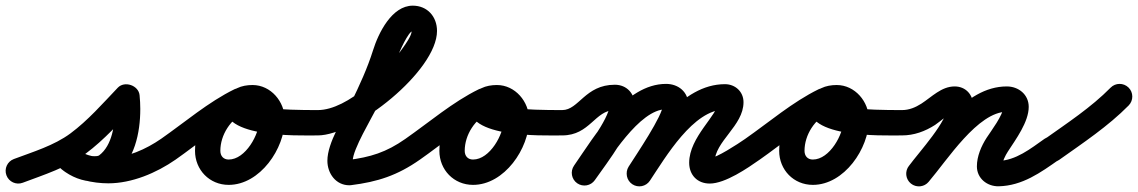

<svg xmlns="http://www.w3.org/2000/svg" viewBox="-65 -607 4042 682"><path d="M15.8 42.1C15.8 42.1 15.8 42.1 15.8 42.1C91.8 13.6 173.1 -12.1 238.8 -60.9C305.3 -110.2 361.4 -173.7 418.5 -233.4C430.6 -246 410.4 -261.3 387.6 -269.2C364.9 -277.1 339.5 -277.4 341.2 -260C342.5 -246.7 343.3 -233.5 343.3 -220C343.3 -165.5 334 -90.3 287 -55C283.6 -52.4 275.1 -52.1 270.8 -52.1C249.2 -52.1 227.7 -61.9 211 -75.2C187.7 -93.7 162.1 -85.7 148 -68.3C134 -51 131.4 -24.2 154.4 -5.3C197.6 30.4 265.1 44.2 319.8 44.2C403.5 44.2 490.6 7.3 558.7 -40C579.1 -54.2 584.1 -82.3 570 -102.7C555.8 -123.1 527.7 -128.1 507.3 -114C454.5 -77.3 384.9 -45.8 319.8 -45.8C286.9 -45.8 238 -52.9 211.6 -74.7C188.7 -93.6 162.9 -85.4 148.7 -67.8C134.4 -50.2 131.7 -23.3 155 -4.8C187.6 21.2 228.8 37.9 270.8 37.9C295.5 37.9 321 32 341 17C413 -37 433.3 -134.9 433.3 -220C433.3 -236.5 432.4 -252.6 430.8 -268.9C429.1 -286.3 415.8 -299.3 399.9 -304.8C384 -310.2 365.6 -308.2 353.5 -295.6C300 -239.6 247.5 -179.3 185.2 -133.1C126.7 -89.8 51.9 -67.6 -15.8 -42.1C-39.1 -33.4 -50.9 -7.4 -42.1 15.8C-33.4 39.1 -7.4 50.9 15.8 42.1Z M496.1 -51.2C510.3 -30.9 538.4 -25.9 558.8 -40.1C639 -96.1 719.5 -166.2 807.1 -209C829.5 -219.9 838.7 -246.9 827.8 -269.2C816.9 -291.6 789.9 -300.8 767.6 -289.9C767.6 -289.9 767.6 -289.9 767.6 -289.9C675.3 -244.8 591.6 -172.8 507.2 -113.9C486.9 -99.7 481.9 -71.6 496.1 -51.2ZM768.4 -290.3C768.4 -290.3 768.4 -290.3 768.4 -290.3C685 -251.6 627.7 -163.2 627.7 -71.2C627.7 -3.7 679.1 49.7 747.2 49.7C858.9 49.7 946.6 -79.7 946.6 -182.5C946.6 -245.6 897.2 -305 832 -305C794.1 -305 754.3 -292.3 740.5 -252.9C740.5 -252.9 740.6 -252.9 740.6 -253C740.6 -253.1 740.6 -253.1 740.6 -253.1C690.9 -113.8 996.8 -126.1 1064 -126C1088.8 -126 1109 -146.1 1109 -171C1109 -195.8 1088.9 -216 1064 -216C1064 -216 1064 -216 1064 -216C1000.8 -216.1 935.6 -216.3 873 -226.3C854.9 -229.2 837.4 -232.7 821.1 -241.2C821.2 -241 821.4 -240.9 821.5 -240.7C824.9 -235.9 826.2 -231.9 826 -225.8C825.8 -224.8 825.6 -223.8 825.4 -222.9C825.4 -222.8 825.4 -222.8 825.4 -222.9C825.4 -222.9 825.4 -223.1 825.5 -223.1C826.6 -226.3 822.3 -217 819.7 -214.8C815.5 -211.4 828 -215 832 -215C846.7 -215 856.6 -195.5 856.6 -182.5C856.6 -130.4 807.3 -40.3 747.2 -40.3C728.7 -40.3 717.7 -53 717.7 -71.2C717.7 -128.3 754.5 -184.6 806.3 -208.6C828.8 -219.1 838.7 -245.8 828.2 -268.4C817.7 -290.9 791 -300.8 768.4 -290.3Z M1019 -171C1019 -146.1 1039.2 -126 1064 -126C1198.4 -126.1 1487.3 -355.2 1487.3 -497.1C1487.3 -547.9 1453 -586.9 1401.2 -586.9C1326.8 -586.9 1279.2 -489.7 1260.1 -428.5C1240 -364.5 1211.8 -303.3 1182.4 -243.2C1154.4 -186.3 1097.9 -100.6 1097.9 -36C1097.9 9.1 1128 51.1 1175.8 51.1C1175.9 51.1 1177.2 51 1178.6 50.9C1180 50.9 1181.3 50.8 1181.4 50.8C1276.3 38.9 1346.5 16.3 1426.9 -40.2C1447.2 -54.5 1452.1 -82.6 1437.8 -102.9C1423.5 -123.2 1395.4 -128.1 1375.1 -113.8C1306.7 -65.7 1250.3 -48.5 1170.2 -38.5C1170.2 -38.5 1171.6 -38.6 1173 -38.7C1174.4 -38.8 1175.9 -38.9 1175.8 -38.9C1173.8 -38.9 1179.9 -38.7 1181.8 -37.9C1188 -35.3 1187.9 -27.8 1187.9 -36C1187.9 -76.3 1255.6 -187.6 1274.2 -226.4C1301.5 -283.2 1327.1 -341.3 1345.9 -401.5C1351.5 -419.4 1386.3 -496.9 1401.2 -496.9C1403.6 -496.9 1400.7 -497.4 1399.5 -498.5C1395.2 -502.2 1397.3 -504.2 1397.3 -497.1C1397.3 -480.5 1376 -451.2 1367.2 -438.5C1309.8 -356.1 1172.2 -216.1 1064 -216C1039.1 -216 1019 -195.8 1019 -171Z M1364.1 -51.2C1378.3 -30.9 1406.4 -25.9 1426.8 -40.1C1507 -96.1 1587.5 -166.2 1675.1 -209C1697.5 -219.9 1706.7 -246.9 1695.8 -269.2C1684.9 -291.6 1657.9 -300.8 1635.6 -289.9C1635.6 -289.9 1635.6 -289.9 1635.6 -289.9C1543.3 -244.8 1459.6 -172.8 1375.2 -113.9C1354.9 -99.7 1349.9 -71.6 1364.1 -51.2ZM1636.4 -290.3C1636.4 -290.3 1636.4 -290.3 1636.4 -290.3C1553 -251.6 1495.7 -163.2 1495.7 -71.2C1495.7 -3.7 1547.1 49.7 1615.2 49.7C1726.9 49.7 1814.6 -79.7 1814.6 -182.5C1814.6 -245.6 1765.2 -305 1700 -305C1662.1 -305 1622.3 -292.3 1608.5 -252.9C1608.5 -252.9 1608.6 -252.9 1608.6 -253C1608.6 -253.1 1608.6 -253.1 1608.6 -253.1C1558.9 -113.8 1864.8 -126.1 1932 -126C1956.8 -126 1977 -146.1 1977 -171C1977 -195.8 1956.9 -216 1932 -216C1932 -216 1932 -216 1932 -216C1868.8 -216.1 1803.6 -216.3 1741 -226.3C1722.9 -229.2 1705.4 -232.7 1689.1 -241.2C1689.2 -241 1689.4 -240.9 1689.5 -240.7C1692.9 -235.9 1694.2 -231.9 1694 -225.8C1693.8 -224.8 1693.6 -223.8 1693.4 -222.9C1693.4 -222.8 1693.4 -222.8 1693.4 -222.9C1693.4 -222.9 1693.4 -223.1 1693.5 -223.1C1694.6 -226.3 1690.3 -217 1687.7 -214.8C1683.5 -211.4 1696 -215 1700 -215C1714.7 -215 1724.6 -195.5 1724.6 -182.5C1724.6 -130.4 1675.3 -40.3 1615.2 -40.3C1596.7 -40.3 1585.7 -53 1585.7 -71.2C1585.7 -128.3 1622.5 -184.6 1674.3 -208.6C1696.8 -219.1 1706.7 -245.8 1696.2 -268.4C1685.7 -290.9 1659 -300.8 1636.4 -290.3Z M1887 -171C1887 -146.1 1907.1 -126 1932 -126C2030.8 -126 2048.1 -216 2119 -216C2119.3 -216 2118.4 -216 2118.1 -216.1C2112.1 -217 2106.5 -221 2103.1 -225.9C2102.2 -227.2 2100 -233.8 2100 -232C2100 -186.3 2004.4 -62.1 1974.1 -18.8C1959.9 1.6 1964.8 29.6 1985.2 43.9C2005.6 58.1 2033.6 53.2 2047.9 32.8C2092.8 -31.4 2190 -154.9 2190 -232C2190 -273.8 2162 -306 2119 -306C2013.2 -306 1991.1 -216 1932 -216C1907.1 -216 1887 -195.9 1887 -171ZM1985.3 44C2005.7 58.1 2033.8 53.1 2048 32.7C2099.3 -41.2 2206.1 -219 2301 -219C2303.8 -219 2293.7 -224.5 2291.4 -229.7C2290.6 -231.4 2290 -236.8 2290 -235C2290 -197.2 2195.1 -58 2167.9 -15C2154.7 6 2161 33.8 2182 47.1C2203 60.3 2230.8 54 2244.1 33C2244.1 33 2244.1 33 2244.1 33C2285.3 -32.4 2380 -160.8 2380 -235C2380 -280.5 2344.5 -309 2301 -309C2155.1 -309 2048 -125.2 1974 -18.7C1959.9 1.7 1964.9 29.8 1985.3 44ZM2243.4 35C2243.4 35 2243.4 35 2243.4 35C2299.2 -48.6 2397.7 -218 2510 -218C2510.5 -218 2508.9 -218 2508.4 -218.1C2507.4 -218.3 2506.4 -218.5 2505.4 -218.8C2503.2 -219.5 2501.1 -220.4 2499.1 -221.6C2491.9 -226.2 2486.5 -234.2 2486 -242.8C2486 -243.2 2486 -243.6 2486 -244C2486 -199.2 2383 -120.4 2383 -29C2383 14.5 2412 45 2456 45C2511.3 45 2590.9 -10 2633.9 -40.2C2654.2 -54.5 2659.1 -82.5 2644.8 -102.9C2630.5 -123.2 2602.5 -128.1 2582.1 -113.8C2582.1 -113.8 2582.1 -113.8 2582.1 -113.8C2555.7 -95.3 2478.3 -45 2456 -45C2454.6 -45 2468.7 -42.4 2472.7 -29.2C2472.9 -28.5 2473 -28.6 2473 -29C2473 -105.3 2576 -159.4 2576 -244C2576 -281.3 2546.8 -308 2510 -308C2354.6 -308 2244.9 -129.5 2168.6 -15C2154.8 5.7 2160.4 33.7 2181 47.4C2201.7 61.2 2229.7 55.6 2243.4 35Z M2571.1 -51.2C2585.3 -30.9 2613.4 -25.9 2633.8 -40.1C2714 -96.1 2794.5 -166.2 2882.1 -209C2904.5 -219.9 2913.7 -246.9 2902.8 -269.2C2891.9 -291.6 2864.9 -300.8 2842.6 -289.9C2842.6 -289.9 2842.6 -289.9 2842.6 -289.9C2750.3 -244.8 2666.6 -172.8 2582.2 -113.9C2561.9 -99.7 2556.9 -71.6 2571.1 -51.2ZM2843.4 -290.3C2843.4 -290.3 2843.4 -290.3 2843.4 -290.3C2760 -251.6 2702.7 -163.2 2702.7 -71.2C2702.7 -3.7 2754.1 49.7 2822.2 49.7C2933.9 49.7 3021.6 -79.7 3021.6 -182.5C3021.6 -245.6 2972.2 -305 2907 -305C2869.1 -305 2829.3 -292.3 2815.5 -252.9C2815.5 -252.9 2815.6 -252.9 2815.6 -253C2815.6 -253.1 2815.6 -253.1 2815.6 -253.1C2765.9 -113.8 3071.8 -126.1 3139 -126C3163.8 -126 3184 -146.1 3184 -171C3184 -195.8 3163.9 -216 3139 -216C3139 -216 3139 -216 3139 -216C3075.8 -216.1 3010.6 -216.3 2948 -226.3C2929.9 -229.2 2912.4 -232.7 2896.1 -241.2C2896.2 -241 2896.4 -240.9 2896.5 -240.7C2899.9 -235.9 2901.2 -231.9 2901 -225.8C2900.8 -224.8 2900.6 -223.8 2900.4 -222.9C2900.4 -222.8 2900.4 -222.8 2900.4 -222.9C2900.4 -222.9 2900.4 -223.1 2900.5 -223.1C2901.6 -226.3 2897.3 -217 2894.7 -214.8C2890.5 -211.4 2903 -215 2907 -215C2921.7 -215 2931.6 -195.5 2931.6 -182.5C2931.6 -130.4 2882.3 -40.3 2822.2 -40.3C2803.7 -40.3 2792.7 -53 2792.7 -71.2C2792.7 -128.3 2829.5 -184.6 2881.3 -208.6C2903.8 -219.1 2913.7 -245.8 2903.2 -268.4C2892.7 -290.9 2866 -300.8 2843.4 -290.3Z M3139 -126C3139 -126 3139 -126 3139 -126C3181.6 -126 3220.8 -140.3 3256.3 -163.1C3271.3 -172.7 3313 -210 3326 -210C3327.2 -210 3323.5 -210.2 3322.3 -210.5C3319.9 -211.1 3317.6 -212 3315.5 -213.2C3309 -216.9 3303.4 -223.5 3301.9 -231C3301.8 -231.5 3301.7 -233 3301.7 -232.5C3301.7 -176.8 3201.7 -69.5 3162.8 -16.7C3148 3.3 3152.3 31.5 3172.3 46.2C3192.3 61 3220.5 56.7 3235.2 36.7C3290.9 -38.8 3391.7 -137.3 3391.7 -232.5C3391.7 -270.7 3365.2 -300 3326 -300C3278.9 -300 3244.8 -262.7 3207.7 -238.8C3186.7 -225.4 3164.3 -216 3139 -216C3114.1 -216 3094 -195.9 3094 -171C3094 -146.1 3114.1 -126 3139 -126ZM3169.7 44.2C3188.6 60.3 3217 58.2 3233.2 39.3C3299.6 -38.2 3408.4 -210 3511.2 -210C3511.3 -210 3511.3 -210 3510.7 -210.2C3505.8 -212.1 3502 -216.8 3500.2 -221.5C3499.5 -223.4 3499 -229.5 3499 -227.5C3499 -198.8 3454.8 -141.1 3439.7 -117.8C3420.6 -88.3 3404.9 -51.5 3405 -15.9C3405 -15.9 3405 -15.9 3405 -16C3405 -16 3405 -16 3405 -16C3405 26.9 3441.8 55.7 3482.7 54.7C3566.6 52.7 3631.2 6.1 3696.9 -40.2C3717.2 -54.5 3722.1 -82.6 3707.8 -102.9C3693.4 -123.2 3665.4 -128.1 3645.1 -113.8C3645.1 -113.8 3645.1 -113.8 3645.1 -113.8C3595.9 -79.1 3543.4 -36.8 3480.5 -35.3C3478.7 -35.2 3481.5 -35.2 3481.6 -35.2C3486.5 -34.6 3491.2 -28.4 3493 -24.4C3494.2 -21.8 3495 -13.1 3495 -16C3495 -16 3495 -16 3495 -16C3495 -16.1 3495 -16.1 3495 -16.1C3495 -33.6 3506 -54.6 3515.2 -68.9C3543.3 -112.3 3589.1 -173.7 3589.1 -227.5C3589.1 -271.2 3553 -300 3511.2 -300C3359.2 -300 3254.5 -123.9 3164.8 -19.3C3148.7 -0.4 3150.8 28 3169.7 44.2Z M3634.3 -49.6C3648.7 -29.3 3676.8 -24.6 3697.1 -39C3781.4 -98.9 3871.3 -158.5 3944.1 -232.4C3961.5 -250.2 3961.3 -278.7 3943.6 -296.1C3925.8 -313.5 3897.3 -313.3 3879.9 -295.6C3879.9 -295.6 3879.9 -295.6 3879.9 -295.6C3811 -225.5 3724.9 -169.2 3644.9 -112.3C3624.7 -97.9 3619.9 -69.9 3634.3 -49.6Z"/></svg>

Font: FRB American Cursive Guidelines Black
Style: Bold Italic
Weight: 900
Italic angle: -25°
Version: Version 2.0;Modular Font Editor K font №1